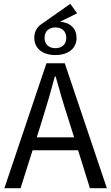

<svg xmlns="http://www.w3.org/2000/svg" viewBox="-20 -988 584 1008"><path d="M204 -366C227 -439 248 -511 268 -587H272C293 -511 314 -439 338 -366L369 -267H173ZM3 0H88L151 -199H390L452 0H541L320 -656H224ZM271 -699C340 -699 382 -735 382 -789C382 -837 350 -870 295 -874L385 -918L349 -968L197 -861C173 -845 160 -820 160 -789C160 -735 202 -699 271 -699ZM271 -735C238 -735 214 -754 214 -789C214 -825 238 -844 271 -844C304 -844 328 -825 328 -789C328 -754 304 -735 271 -735Z"/></svg>

Font: DAIFUKU Sans
Style: Regular
Weight: 400
Designer: Original font ‘Source Han Sans JP’ : Paul D. Hunt
Foundry: Daifuku
Version: Version 1.000